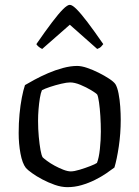

<svg xmlns="http://www.w3.org/2000/svg" viewBox="-20 -772 574 792"><path d="M258 0Q233 0 206 -9.5Q179 -19 154.5 -32Q130 -45 112 -58Q94 -71 87 -79Q72 -98 64.5 -138.5Q57 -179 57 -223Q57 -264 60.5 -301Q64 -338 70 -369Q76 -400 83 -421Q98 -430 123 -443.5Q148 -457 178 -470Q208 -483 239.5 -491.5Q271 -500 298 -500Q316 -500 339.5 -492Q363 -484 387 -472Q411 -460 430 -447.5Q449 -435 456 -425Q464 -412 469 -386.5Q474 -361 476 -332Q478 -303 478 -278Q478 -221 470 -167.5Q462 -114 452 -81Q439 -71 418.5 -57Q398 -43 372 -30Q346 -17 317 -8.5Q288 0 258 0ZM272 -65Q286 -65 309 -72Q332 -79 352.5 -87Q373 -95 380 -100Q388 -120 392 -157Q396 -194 396 -229Q396 -261 394 -293Q392 -325 388.5 -349.5Q385 -374 381 -382Q376 -388 356 -400Q336 -412 312 -422Q288 -432 269 -432Q256 -432 232.5 -426.5Q209 -421 186.5 -413.5Q164 -406 153 -400Q148 -389 144.5 -367.5Q141 -346 139 -321.5Q137 -297 137 -274Q137 -239 140 -207.5Q143 -176 147 -153.5Q151 -131 156 -123Q161 -118 174.5 -108Q188 -98 205.5 -88.5Q223 -79 241 -72Q259 -65 272 -65ZM154 -570Q144 -575 138 -580.5Q132 -586 130 -590Q168 -645 195 -680.5Q222 -716 240 -734Q258 -752 268 -752Q278 -752 296 -734Q314 -716 341 -680.5Q368 -645 406 -590Q403 -586 397.5 -580Q392 -574 381 -570L268 -670Z"/></svg>

Font: Texturina 12pt Light
Style: Regular
Weight: 300
Designer: Guillermo Torres Carreño
Foundry: Omnibus-Type
Version: Version 1.002